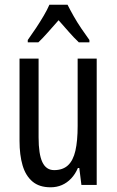

<svg xmlns="http://www.w3.org/2000/svg" viewBox="-20 -786 496 816"><path d="M391 -537V0H326L317 -72H311Q300 -46 282.5 -27.5Q265 -9 243 0.5Q221 10 195 10Q147 10 118 -14.5Q89 -39 76 -83Q63 -127 63 -187V-537H144V-202Q144 -131 160 -97Q176 -63 210 -63Q247 -63 269 -83.5Q291 -104 300.5 -145.5Q310 -187 310 -251V-537ZM267 -766Q278 -744 293 -717.5Q308 -691 326 -664.5Q344 -638 360 -616V-606H315Q294 -626 273 -650Q252 -674 229 -700Q206 -674 183.5 -648.5Q161 -623 143 -606H98V-616Q116 -641 133.5 -667.5Q151 -694 166 -719.5Q181 -745 190 -766Z"/></svg>

Font: Noto Sans Arabic ExtraCondensed
Style: Regular
Weight: 400
Width: 2
Designer: Monotype Design Team, Nadine Chahine, Nizar Qandah and Khaled Hosny
Foundry: Monotype Imaging Inc.
Version: Version 2.012